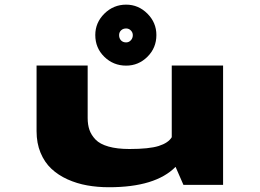

<svg xmlns="http://www.w3.org/2000/svg" viewBox="-20 -776 1090 806"><path d="M509.5 -500.5Q456 -500.5 418 -537.5Q380 -574.5 380 -629Q380 -681 418.2 -718.8Q456.5 -756.5 509.5 -756.5Q561 -756.5 598.8 -718.8Q636.5 -681 636.5 -629Q636.5 -575 599 -537.8Q561.5 -500.5 509.5 -500.5ZM509.5 -598Q521 -598 529.2 -606.8Q537.5 -615.5 537.5 -628.5Q537.5 -640 529.2 -648.2Q521 -656.5 509.5 -656.5Q496.5 -656.5 488.2 -648.5Q480 -640.5 480 -628.5Q480 -615 488 -606.5Q496 -598 509.5 -598ZM437.5 10Q389 10 345.8 2.2Q302.5 -5.5 263.2 -23.2Q224 -41 195.5 -67.8Q167 -94.5 150.2 -134.8Q133.5 -175 133.5 -225.5V-501H348V-280.5Q348 -252.5 355.5 -230.8Q363 -209 381.2 -190Q399.5 -171 435.5 -160.8Q471.5 -150.5 523.5 -150.5Q606 -150.5 646.2 -163.2Q686.5 -176 701 -200V-501H916.5V0H750L717 -75.5Q632.5 10 437.5 10Z"/></svg>

Font: League Mono Extended ExtraBold
Style: Regular
Weight: 800
Width: 9
Designer: Tyler Finck
Foundry: The League of Moveable Type / Tyler Finck
Version: Version 2.210